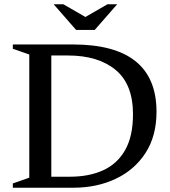

<svg xmlns="http://www.w3.org/2000/svg" viewBox="-20 -878 796 898"><path d="M40 0V-20L117 -47V-623L40 -650V-670H321.5Q712 -670 712 -355Q712 -242.5 661 -163.2Q610 -84 521.8 -42Q433.5 0 322.5 0ZM602 -344Q602 -484 520.5 -551.2Q439 -618.5 297.5 -618.5H220V-51.5H307.5Q396 -51.5 462.2 -81.5Q528.5 -111.5 565.2 -176Q602 -240.5 602 -344ZM528 -858 423 -738H336L231 -858H276.5L379.5 -798.5L482.5 -858Z"/></svg>

Font: Newsreader Text Medium
Style: Regular
Weight: 500
Designer: Hugues Gentile
Foundry: Production Type
Version: Version 1.002